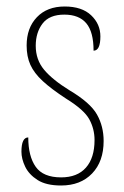

<svg xmlns="http://www.w3.org/2000/svg" viewBox="-20 -561 382 591"><path d="M168 10Q122 10 95.5 -7Q69 -24 57.5 -48Q46 -72 46 -94Q46 -138 67 -138Q67 -80 90 -47.5Q113 -15 168 -15Q218 -15 244.5 -45Q271 -75 271 -130Q271 -164 255 -193.5Q239 -223 184 -257Q138 -287 111.5 -311.5Q85 -336 73.5 -361.5Q62 -387 62 -421Q62 -475 93.5 -508Q125 -541 179 -541Q232 -541 260.5 -514Q289 -487 289 -449Q289 -405 268 -405Q268 -463 245.5 -489.5Q223 -516 178 -516Q132 -516 111 -488.5Q90 -461 90 -420Q90 -377 116 -346Q142 -315 194 -283Q258 -245 278.5 -208.5Q299 -172 299 -127Q299 -64 263.5 -27Q228 10 168 10Z"/></svg>

Font: Noto Serif Tamil Condensed Thin
Style: Regular
Weight: 100
Width: 3
Designer: Indian Type Foundry, Tom Grace, and the Monotype Design Team
Foundry: Monotype Imaging Inc.
Version: Version 2.004; ttfautohint (v1.8.4.7-5d5b)